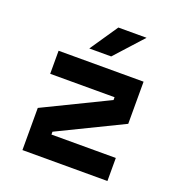

<svg xmlns="http://www.w3.org/2000/svg" viewBox="-150 -989 1051 1117"><g transform="rotate(20 375.0 -430.5)"><path d="M111.9 -614.9H638.1V-354L239.6 -160.1V-142.6H638.1V0H111.9V-260.9L510.4 -454.8V-472.2H111.9ZM275.2 -688.5 392.5 -860.8H567.1L410.8 -688.5Z"/></g></svg>

Font: Martian Mono SemiExpanded
Style: Regular
Weight: 400
Width: 6
Monospace: yes
Designer: Roman Shamin
Foundry: Evil Martians
Version: Version 1.000